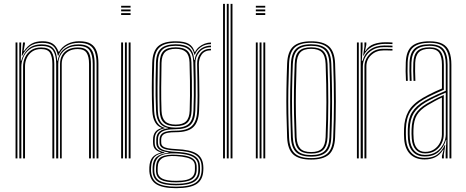

<svg xmlns="http://www.w3.org/2000/svg" viewBox="-20 -820 2414 994"><path d="M479.8 0V-490Q479.8 -525 471.8 -549.1Q463.8 -573.2 444 -585.8Q424.2 -598.2 388.8 -598.2Q349.2 -598.2 321.9 -580.8Q294.5 -563.2 281.8 -531.5H279.8Q272.8 -567.2 253.9 -582.8Q235 -598.2 198.8 -598.2Q157.8 -598.2 133.8 -579.8Q109.8 -561.2 95 -531.8H92.5L99.2 -600H109V-593L102.2 -556H104.5Q121.8 -582 144.1 -594.2Q166.5 -606.5 200.2 -606.5Q233 -606.5 252.5 -594.1Q272 -581.8 283 -552.2H285.8Q301.8 -578.8 329 -592.6Q356.2 -606.5 390.2 -606.5Q428.8 -606.5 450.4 -593Q472 -579.5 480.8 -553.6Q489.5 -527.8 489.5 -490.5V0ZM60.5 0V-600H70.2V0ZM99.5 0V-476.5Q99.5 -500.2 109.5 -522.6Q119.5 -545 140.4 -559.6Q161.2 -574.2 193.2 -574.2Q233.2 -574.2 247.1 -551.6Q261 -529 261 -489V0H251.2V-489Q251.2 -524.8 239.5 -545.4Q227.8 -566 192.5 -566Q165.8 -566 147.2 -553.5Q128.8 -541 119.1 -520.6Q109.5 -500.2 109.5 -476.8V0ZM80 0V-600H89.8L87.5 -505.2H89.8Q100.5 -542.5 126.1 -566.4Q151.8 -590.2 196.2 -590.2Q236.8 -590.2 255.2 -570.4Q273.8 -550.5 276.2 -505.2H278.2Q286.2 -547.8 316 -569.1Q345.8 -590.5 386.2 -590.2Q419 -590.2 437.2 -578.5Q455.5 -566.8 462.8 -544.4Q470 -522 470 -489.8V0H460.2V-489.5Q460.2 -534.5 444.6 -558.4Q429 -582.2 384.8 -582.2Q351.8 -582.2 328.8 -569.4Q305.8 -556.5 293.6 -535.1Q281.5 -513.8 281.5 -488.5V0H270.8V-489.5Q270.8 -534.5 254.9 -558.4Q239 -582.2 194.8 -582.2Q155.8 -582.2 132.9 -564.4Q110 -546.5 100.2 -521.8Q90.5 -497 90.5 -476.5V0ZM290.8 0V-488.8Q290.8 -514.2 301.5 -533.5Q312.2 -552.8 332.9 -563.5Q353.5 -574.2 383.2 -574.2Q410 -574.2 424.6 -564Q439.2 -553.8 445 -534.8Q450.8 -515.8 450.8 -489V0H441V-489Q441 -526.2 428.6 -546.1Q416.2 -566 382.2 -566Q356 -566 337.5 -556.1Q319 -546.2 309.2 -528.9Q299.5 -511.5 299.5 -489V0Z M607.2 -780.5V-790H656V-780.5ZM607.2 -742.5V-752H656V-742.5ZM607.2 -761.5V-771H656V-761.5ZM646.2 0V-600H656V0ZM607.2 0V-600H617V0ZM626.8 0V-600H636.5V0Z M891.5 154.2Q822.2 154.2 789.5 133.9Q756.8 113.5 753.2 67.8Q753 62.2 753 57.2Q753 52.2 753.2 45.2Q754.8 12.8 768.8 -4.6Q782.8 -22 811.8 -29.2V-31.5Q791.8 -37.8 782.4 -48.6Q773 -59.5 772.5 -79Q772.2 -84.2 772.2 -88.9Q772.2 -93.5 772.5 -98.5Q772.8 -121.5 783.4 -136.1Q794 -150.8 816.2 -156.2V-158.5Q795 -166 782.8 -187.5Q770.5 -209 768.5 -245.5Q767.2 -275.8 766.5 -305.5Q765.8 -335.2 765.9 -365.6Q766 -396 766.6 -428.1Q767.2 -460.2 768.2 -495Q770.2 -554.5 798.6 -580.4Q827 -606.2 889.8 -606.2Q934 -606.2 956.8 -593.2Q979.5 -580.2 987.5 -551.2H990Q997 -565.5 1010 -576.5Q1023 -587.5 1039.4 -593.8Q1055.8 -600 1072.2 -600V-591.5Q1041 -591.8 1018.8 -575.4Q996.5 -559 989.2 -536.8H986.5Q979.2 -569.5 956.9 -584Q934.5 -598.5 889.8 -598.5Q832 -598.5 805.8 -574.6Q779.5 -550.8 778 -495.2Q776.5 -448.5 775.9 -407.1Q775.2 -365.8 775.8 -326.4Q776.2 -287 778 -245.8Q780 -207.2 794 -185.8Q808 -164.2 833.2 -158V-155.8Q805 -150 793.1 -136.5Q781.2 -123 781 -98.5Q780.8 -93.2 780.8 -88.9Q780.8 -84.5 781 -78.8Q781.5 -59.2 792.9 -48.4Q804.2 -37.5 831 -31.5V-28.8Q794.5 -24 779.1 -6.5Q763.8 11 762.2 45.2Q761.8 52.5 761.6 56.9Q761.5 61.2 762 67.8Q765.2 109.5 795.2 128Q825.2 146.5 891.5 146.5Q960.8 146.5 991.2 126.9Q1021.8 107.2 1023.8 62Q1024.2 55.2 1024.1 49.6Q1024 44 1023.5 36.8Q1020.8 -1.5 990.2 -19.6Q959.8 -37.8 892.5 -40.2Q861.8 -41.8 842.9 -46Q824 -50.2 815.4 -58.2Q806.8 -66.2 806.2 -78.8Q806 -84 806 -89Q806 -94 806 -98.5Q806.8 -123.2 826.1 -133.4Q845.5 -143.5 889.8 -143.5Q948.2 -143.5 973.6 -168.1Q999 -192.8 1001 -246.8Q1002.8 -288.5 1002.9 -324.2Q1003 -360 1002.2 -399Q1001.5 -438 1000.5 -489Q1000 -523 1019.1 -545.4Q1038.2 -567.8 1072.2 -567.5V-559.5Q1039.8 -559.5 1024.2 -537.8Q1008.8 -516 1009.5 -484.8Q1010.5 -438.5 1011.4 -400.2Q1012.2 -362 1012.2 -325.2Q1012.2 -288.5 1010.5 -246Q1008 -187.2 980.2 -161.4Q952.5 -135.5 889.8 -135.5Q864.8 -135.5 848.2 -132.4Q831.8 -129.2 823.4 -121.2Q815 -113.2 814.5 -98.2Q814.5 -94.2 814.5 -89.5Q814.5 -84.8 814.8 -80Q815.2 -69 823.6 -62.4Q832 -55.8 849.2 -52.6Q866.5 -49.5 892.8 -48.2Q964.5 -45.2 996.6 -25.5Q1028.8 -5.8 1032.2 37Q1032.8 44 1032.9 49.9Q1033 55.8 1032.5 62Q1030.5 111 997.8 132.6Q965 154.2 891.5 154.2ZM891.5 131.5Q930.8 131.5 956.1 124.5Q981.5 117.5 993.9 102.4Q1006.2 87.2 1006.5 62.8Q1006.8 55.5 1006.8 49.9Q1006.8 44.2 1006.2 36.8Q1005.5 17 993.6 3.8Q981.8 -9.5 957 -16.8Q932.2 -24 892.8 -25.8Q833.8 -28.5 807.6 -11.6Q781.5 5.2 779.2 45.5Q778.8 52.2 778.6 57Q778.5 61.8 779 68.2Q781 102.2 807.6 116.9Q834.2 131.5 891.5 131.5ZM891.5 124Q836.5 124 812.9 110.6Q789.2 97.2 787.5 67.8Q787.2 62.2 787.4 57.5Q787.5 52.8 787.8 45.2Q789 5.5 815 -8Q841 -21.5 892.5 -19Q929.2 -17.5 952 -11Q974.8 -4.5 985.6 7.2Q996.5 19 997.8 36.8Q998.5 45 998.4 50.5Q998.2 56 998 62.2Q996.5 95.2 971.8 109.6Q947 124 891.5 124ZM891.5 116.2Q925.5 116.2 946.6 110.8Q967.8 105.2 978 93.2Q988.2 81.2 989 62Q989.2 55.8 989.2 49.8Q989.2 43.8 989 36.8Q988.2 21.5 978.6 11.6Q969 1.8 947.9 -3.9Q926.8 -9.5 891.2 -11.8Q842.2 -15 819.9 -0.9Q797.5 13.2 796.5 45.2Q796.2 52 796.2 57.1Q796.2 62.2 796.2 67.8Q797 92.2 819.1 104.2Q841.2 116.2 891.5 116.2ZM891.5 139.2Q829.5 139.2 800.9 122.6Q772.2 106 770.2 67.8Q770 61.8 770 57.1Q770 52.5 770.2 45.2Q771.2 9.8 790.8 -7.4Q810.2 -24.5 852.5 -29V-31.2Q819.5 -35.5 804.6 -46.5Q789.8 -57.5 789 -78.8Q789 -84.5 789 -89Q789 -93.5 789 -98.5Q789.2 -124.2 805 -138.1Q820.8 -152 850.2 -155.8V-157.5Q821.5 -162.8 805.4 -184.2Q789.2 -205.8 787.8 -246Q786 -285.5 785.5 -325Q785 -364.5 785.6 -406.4Q786.2 -448.2 787.5 -495Q789 -546.5 813.4 -568.6Q837.8 -590.8 889.8 -590.8Q938 -590.8 960.2 -571.6Q982.5 -552.5 985 -509.5H987.5Q990.8 -531.8 1001.8 -548.4Q1012.8 -565 1030.8 -574.2Q1048.8 -583.5 1072.2 -584V-575.5Q1034.2 -575.8 1012.5 -550.8Q990.8 -525.8 991.5 -492.5Q992.8 -442.5 993.2 -401.9Q993.8 -361.2 993.2 -323.9Q992.8 -286.5 991.2 -246.2Q989.2 -196 965.8 -173.5Q942.2 -151 889.5 -151.2Q858.5 -151.2 838.4 -146.1Q818.2 -141 808.2 -129.6Q798.2 -118.2 797.8 -99Q797.5 -93.8 797.6 -88.9Q797.8 -84 797.8 -79Q798.8 -55.5 821.2 -45.6Q843.8 -35.8 892.2 -33.8Q932.5 -32 959.4 -24.4Q986.2 -16.8 1000.1 -1.9Q1014 13 1015 36.8Q1015.5 43.5 1015.5 49.5Q1015.5 55.5 1015.5 62Q1014.5 103.8 984.8 121.5Q955 139.2 891.5 139.2ZM889.8 -159.2Q937.5 -159.2 958.6 -180.1Q979.8 -201 981.5 -246.5Q983.2 -287.2 983.5 -324.6Q983.8 -362 983.1 -403.1Q982.5 -444.2 980.8 -496.5Q979.2 -544.2 956.9 -563.5Q934.5 -582.8 889.8 -582.8Q839.8 -582.8 819 -561.5Q798.2 -540.2 797.2 -494.8Q795.8 -424.5 795.5 -366.4Q795.2 -308.2 797.2 -245.2Q798.8 -200 820.6 -179.6Q842.5 -159.2 889.8 -159.2ZM889.8 -167Q846.8 -167 827.4 -185.9Q808 -204.8 806.8 -245.8Q805 -306.8 805.2 -365.9Q805.5 -425 806.8 -494.8Q807.8 -537.8 827.1 -556.4Q846.5 -575 889.8 -575Q931.5 -575 950.6 -556.5Q969.8 -538 971 -497Q972.8 -444.2 973.4 -402.9Q974 -361.5 973.6 -324.4Q973.2 -287.2 971.8 -247Q970.5 -206.8 951.8 -186.9Q933 -167 889.8 -167ZM889.8 -175Q926.5 -175 943.6 -192.2Q960.8 -209.5 962 -247.5Q963.2 -286.5 963.6 -323.6Q964 -360.8 963.4 -402.6Q962.8 -444.5 961.2 -497.2Q960 -534.8 942.4 -551Q924.8 -567.2 889.8 -567.2Q852.2 -567.2 834.8 -550.5Q817.2 -533.8 816.2 -494.5Q815 -426.5 814.5 -367Q814 -307.5 816.2 -245.8Q817.8 -208.8 835 -191.9Q852.2 -175 889.8 -175Z M1173.8 0V-800H1183.5V0ZM1134.8 0V-800H1144.5V0ZM1154.2 0V-800H1164V0Z M1304.5 -780.5V-790H1353.2V-780.5ZM1304.5 -742.5V-752H1353.2V-742.5ZM1304.5 -761.5V-771H1353.2V-761.5ZM1343.5 0V-600H1353.2V0ZM1304.5 0V-600H1314.2V0ZM1324 0V-600H1333.8V0Z M1590.8 6.2Q1527 6.2 1498.1 -20.4Q1469.2 -47 1466.5 -108.2Q1464 -172.5 1463 -233.2Q1462 -294 1462.9 -357Q1463.8 -420 1466.5 -490.8Q1469.2 -553.8 1498.8 -580Q1528.2 -606.2 1590.8 -606.2Q1653 -606.2 1682.6 -580.1Q1712.2 -554 1714.8 -490.8Q1718.8 -386.8 1718.6 -294.1Q1718.5 -201.5 1714.8 -108.2Q1712.2 -45.8 1682.8 -19.8Q1653.2 6.2 1590.8 6.2ZM1590.8 -1.5Q1648.8 -1.5 1675.8 -26.1Q1702.8 -50.8 1705 -108.8Q1708.8 -200 1708.9 -292.1Q1709 -384.2 1705 -490.5Q1702.8 -549 1675.8 -573.8Q1648.8 -598.5 1590.8 -598.5Q1532.2 -598.5 1505.5 -573.6Q1478.8 -548.8 1476.5 -490.5Q1473.8 -419.8 1472.8 -356.9Q1471.8 -294 1472.8 -233.5Q1473.8 -173 1476.5 -108.8Q1478.8 -51.2 1505.5 -26.4Q1532.2 -1.5 1590.8 -1.5ZM1590.8 -9.2Q1536.5 -9.2 1512.5 -32.8Q1488.5 -56.2 1486.2 -109Q1483.5 -174 1482.5 -234.1Q1481.5 -294.2 1482.5 -356.6Q1483.5 -419 1486.2 -490Q1488.5 -544 1512.9 -567.4Q1537.2 -590.8 1590.8 -590.8Q1642.2 -590.8 1667.8 -568.4Q1693.2 -546 1695.2 -490Q1698 -419.5 1698.8 -355.1Q1699.5 -290.8 1698.6 -229.9Q1697.8 -169 1695.2 -109.2Q1693.2 -55 1668.4 -32.1Q1643.5 -9.2 1590.8 -9.2ZM1590.8 -17.2Q1639.5 -17.2 1661.5 -38.8Q1683.5 -60.2 1685.5 -109.8Q1689.2 -204.2 1689.4 -293.8Q1689.5 -383.2 1685.5 -489.5Q1683.5 -541 1660.6 -561.9Q1637.8 -582.8 1590.8 -582.8Q1542 -582.8 1520.1 -561.1Q1498.2 -539.5 1496 -489.5Q1493.2 -420 1492.2 -358.1Q1491.2 -296.2 1492.2 -235.6Q1493.2 -175 1496 -109.5Q1498.2 -59.8 1520.4 -38.5Q1542.5 -17.2 1590.8 -17.2ZM1590.8 -25Q1547.2 -25 1527.4 -44.8Q1507.5 -64.5 1505.8 -109.8Q1503.2 -171 1502.1 -230.1Q1501 -289.2 1501.9 -352.6Q1502.8 -416 1505.8 -489.5Q1507.5 -535.8 1527.6 -555.4Q1547.8 -575 1590.8 -575Q1634.2 -575 1654 -555.1Q1673.8 -535.2 1675.8 -489Q1679.8 -382 1679.6 -292.8Q1679.5 -203.5 1675.8 -110Q1673.8 -64.2 1653.9 -44.6Q1634 -25 1590.8 -25ZM1590.8 -32.8Q1629 -32.8 1646.6 -50.8Q1664.2 -68.8 1665.8 -110.2Q1669.5 -202.5 1669.8 -290.9Q1670 -379.2 1665.8 -488.8Q1664.2 -531.8 1646.2 -549.5Q1628.2 -567.2 1590.8 -567.2Q1552.2 -567.2 1534.9 -549Q1517.5 -530.8 1515.5 -489.2Q1512.8 -415.2 1511.9 -352.2Q1511 -289.2 1512 -230.5Q1513 -171.8 1515.5 -110Q1517.5 -69.5 1534.5 -51.1Q1551.5 -32.8 1590.8 -32.8Z M1847.2 0V-600H1857V-568L1853.2 -505.2H1857Q1866.8 -542.5 1896.5 -563.5Q1926.2 -584.5 1970 -584.5Q1981.8 -584.5 1992.6 -584.2Q2003.5 -584 2011.8 -583.5V-575Q2001.5 -575.5 1989.6 -575.8Q1977.8 -576 1966.5 -576Q1932.2 -576 1908 -561.5Q1883.8 -547 1871.1 -524.2Q1858.5 -501.5 1858.5 -476.5V0ZM1827.8 0V-600H1837.5V0ZM1866.8 0V-476.5Q1866.8 -512.2 1894 -539.9Q1921.2 -567.5 1965.2 -567.5Q1976.5 -567.5 1988.6 -567.2Q2000.8 -567 2011.8 -566.5V-558.2Q2000 -558.8 1988.2 -558.9Q1976.5 -559 1965 -559Q1928 -559 1902.4 -535.5Q1876.8 -512 1876.8 -476.8V0ZM1860 -531.8 1866.8 -580.2V-600H1876.5V-588L1869.8 -556H1871.8Q1888.2 -582.2 1915.5 -591.8Q1942.8 -601.2 1974 -601.2Q1982.8 -601.2 1992.1 -601Q2001.5 -600.8 2011.8 -600V-591.8Q2001.5 -592.2 1991.9 -592.5Q1982.2 -592.8 1972.5 -592.8Q1932.8 -592.8 1904.4 -577Q1876 -561.2 1862.2 -531.8Z M2307 0V-484.8Q2307 -543.2 2284.1 -570.9Q2261.2 -598.5 2204 -598.5Q2149.2 -598.5 2121 -576.2Q2092.8 -554 2090.5 -497Q2089.5 -474.2 2089.8 -450Q2090 -425.8 2091.2 -401.2H2081.8Q2080.2 -427 2080 -451Q2079.8 -475 2080.8 -497.2Q2083 -557 2112.8 -581.6Q2142.5 -606.2 2204 -606.2Q2246.2 -606.2 2270.9 -593.1Q2295.5 -580 2306.1 -553Q2316.8 -526 2316.8 -484.8V0ZM2180 -18Q2214.8 -18 2238.6 -33.9Q2262.5 -49.8 2275.1 -74.4Q2287.8 -99 2287.8 -124.5V-340.5Q2257.8 -328.2 2230.6 -315.1Q2203.5 -302 2184.2 -290.8Q2141.8 -265.5 2122.2 -234.4Q2102.8 -203.2 2101 -151.8Q2100.5 -136.5 2100.8 -125.9Q2101 -115.2 2102 -100.5Q2105 -60.8 2125.5 -39.4Q2146 -18 2180 -18ZM2180.8 -25.8Q2150 -25.8 2132.2 -45.8Q2114.5 -65.8 2111.8 -101.8Q2110.5 -117 2110.5 -127.2Q2110.5 -137.5 2110.8 -151Q2112.2 -200.8 2130.6 -230Q2149 -259.2 2189 -283Q2209.8 -295.2 2232.1 -306.9Q2254.5 -318.5 2277.5 -328V-124.2Q2277.5 -100.8 2266.6 -78Q2255.8 -55.2 2234.2 -40.5Q2212.8 -25.8 2180.8 -25.8ZM2181 -33.8Q2207.8 -33.8 2227.1 -46.6Q2246.5 -59.5 2257.1 -80.1Q2267.8 -100.8 2267.8 -124V-315Q2248 -306 2230.4 -296.2Q2212.8 -286.5 2193.5 -275.2Q2154.8 -252 2138.2 -224.2Q2121.8 -196.5 2120.5 -150.5Q2120.2 -138.8 2120.2 -128Q2120.2 -117.2 2121.5 -102Q2123.8 -69.8 2139.2 -51.8Q2154.8 -33.8 2181 -33.8ZM2177.8 5.5Q2131.5 5.5 2104 -21.5Q2076.5 -48.5 2072.5 -99.2Q2071.5 -113.8 2071.4 -125.9Q2071.2 -138 2071.8 -153.2Q2073.2 -205.2 2094.4 -243.6Q2115.5 -282 2170.5 -314Q2184 -321.8 2199 -329.6Q2214 -337.5 2231.1 -345.5Q2248.2 -353.5 2268 -361.8V-484.8Q2268 -526.2 2253.6 -546.8Q2239.2 -567.2 2204 -567.2Q2166.5 -567.2 2148.8 -550Q2131 -532.8 2129.5 -494.8Q2128.8 -475.2 2129 -451.1Q2129.2 -427 2130.5 -401.2H2120.8Q2119.2 -428 2119.1 -452.2Q2119 -476.5 2119.8 -495Q2121.5 -537.8 2141.6 -556.4Q2161.8 -575 2204 -575Q2245 -575 2261.4 -552.4Q2277.8 -529.8 2277.8 -484.8V-355.2Q2248.2 -343 2220.9 -330Q2193.5 -317 2175 -306.2Q2127.5 -278.8 2105.2 -243.4Q2083 -208 2081.5 -153Q2081.2 -138 2081.2 -126.2Q2081.2 -114.5 2082.2 -99.8Q2086 -53 2111 -27.8Q2136 -2.5 2178.5 -2.5Q2221 -2.5 2245 -21Q2269 -39.5 2282.8 -69.2H2285.2L2277.8 -20.8V0H2268V-13L2276.5 -44.8H2274.2Q2257.2 -18 2233.9 -6.2Q2210.5 5.5 2177.8 5.5ZM2287.2 0V-33L2291 -95.8H2288.8Q2278 -58 2251 -34Q2224 -10 2179.2 -10Q2140.5 -10 2117.9 -33.9Q2095.2 -57.8 2092.2 -100.2Q2091.2 -115.5 2091.1 -126.6Q2091 -137.8 2091.2 -152.2Q2092.8 -205.8 2113.2 -238.9Q2133.8 -272 2180 -298.8Q2193 -306.2 2209.8 -314.6Q2226.5 -323 2246.2 -332Q2266 -341 2287.8 -350V-484.8Q2287.8 -534 2269.2 -558.4Q2250.8 -582.8 2204 -582.8Q2156.2 -582.8 2134.1 -562.4Q2112 -542 2110 -495.2Q2109.2 -478 2109.4 -453.1Q2109.5 -428.2 2111 -401.2H2101.2Q2099.8 -427.5 2099.6 -452.4Q2099.5 -477.2 2100.2 -495.5Q2102.2 -546.2 2126.5 -568.5Q2150.8 -590.8 2204 -590.8Q2255.5 -590.8 2276.4 -564.9Q2297.2 -539 2297.2 -484.8V0Z"/></svg>

Font: Big Shoulders Inline Text Thin ExtraLight
Style: Regular
Weight: 250
Version: Version 2.002